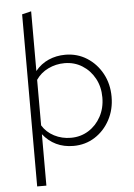

<svg xmlns="http://www.w3.org/2000/svg" viewBox="-62 -783 724 1038"><g transform="rotate(-5 300.0 -264.0)"><path d="M97 209V-725L147 -737V-413Q177 -450 219 -468.5Q261 -487 310 -487Q375 -487 427 -454Q479 -421 509.5 -365Q540 -309 540 -239Q540 -170 510 -114Q480 -58 428.5 -25Q377 8 312 8Q260 8 218.5 -12Q177 -32 147 -70V209ZM302 -442Q255 -442 213.5 -422Q172 -402 147 -365V-118Q170 -80 211.5 -58.5Q253 -37 302 -37Q355 -37 397.5 -63.5Q440 -90 465 -136Q490 -182 490 -240Q490 -298 465 -343.5Q440 -389 397.5 -415.5Q355 -442 302 -442Z"/></g></svg>

Font: Red Hat Mono
Style: Regular
Weight: 300
Monospace: yes
Designer: Pentagram, MCKL
Foundry: Pentagram, MCKL
Version: Version 1.023